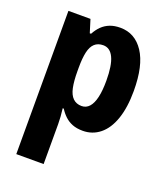

<svg xmlns="http://www.w3.org/2000/svg" viewBox="-145 -653 849 990"><g transform="rotate(20 279.5 -158.0)"><path d="M344 -556Q425 -556 472.5 -484Q520 -412 520 -273Q520 -182 498 -118.5Q476 -55 435.5 -22.5Q395 10 342 10Q309 10 285 0.5Q261 -9 243 -26Q225 -43 212 -64H206Q209 -41 210.5 -19.5Q212 2 212 21V240H62V-546H183L205 -475H212Q226 -501 244.5 -519Q263 -537 287.5 -546.5Q312 -556 344 -556ZM292 -441Q263 -441 245 -424.5Q227 -408 219.5 -374.5Q212 -341 212 -290V-270Q212 -216 219.5 -180Q227 -144 245.5 -126Q264 -108 293 -108Q318 -108 335 -127Q352 -146 360.5 -183Q369 -220 369 -274Q369 -358 349.5 -399.5Q330 -441 292 -441Z"/></g></svg>

Font: Noto Sans Display SemiCondensed
Style: Regular
Weight: 400
Width: 4
Version: Version 2.003